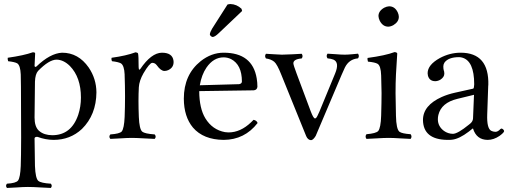

<svg xmlns="http://www.w3.org/2000/svg" viewBox="-20 -678 2511 944"><path d="M167 -329.1Q153.3 -313.5 151.9 -276.9Q151.9 -276.9 149.9 -100.1Q149.9 -56.6 169.9 -36.6Q172.4 -34.2 173.8 -33.2Q196.8 -13.7 236.8 -13.2Q330.6 -13.2 364.7 -113.8Q377.9 -153.8 377.9 -198.2Q377.9 -297.9 323.7 -353.5Q292.5 -384.3 257.8 -384.8Q220.7 -384.3 167 -329.1ZM159.2 -351.1Q226.6 -416 285.2 -418.9Q365.2 -418.9 416 -346.2Q453.6 -291 454.1 -224.1Q453.1 -113.3 382.8 -43.9Q325.2 9.8 243.2 9.8Q203.1 9.3 165 -4.9Q151.4 -6.3 149.9 2Q149.9 2.9 151.9 138.2Q154.3 199.2 168.5 211.4Q181.6 222.2 230 225.1Q238.8 235.8 230 246.1Q212.4 245.6 181.6 243.7Q142.1 241.2 117.2 241.2Q94.7 241.2 60.5 243.7Q31.7 245.6 14.2 246.1Q5.4 235.4 14.2 225.1Q58.6 222.7 68.8 209.5Q79.6 194.3 82 138.2Q85.4 52.7 83 -250Q82.5 -297.4 82 -312Q80.1 -356.9 64.5 -366.7Q52.2 -373.5 20 -377Q16.6 -388.7 18.1 -394Q97.7 -405.3 141.1 -420.9Q153.3 -420.9 152.8 -415Q152.8 -413.6 149.9 -354Q151.4 -345.7 159.2 -351.1Z M592.8 -312Q590.8 -356.4 574.2 -366.7Q561.5 -373.5 530.8 -377Q526.4 -385.3 528.8 -394Q600.6 -403.8 646.5 -420.9Q656.2 -419.9 658.7 -415Q661.6 -404.8 661.6 -348.1Q661.6 -335 666 -335.4Q668.5 -337.4 669.9 -338.9Q723.6 -418 775.9 -418.9Q827.6 -418.9 833 -379.9Q833.5 -376 833.5 -373Q833.5 -345.2 806.6 -333Q797.4 -329.1 788.6 -329.1Q771 -329.1 751.5 -356.4Q749.5 -359.4 748.5 -359.9Q741.2 -368.7 728.5 -369.1Q715.3 -368.2 685.5 -317.9Q664.6 -281.2 662.6 -249Q659.2 -186 662.6 -103Q665 -43.5 679.2 -30.8Q691.9 -20.5 740.7 -17.1Q750 -5.9 740.7 4.9Q722.7 4.4 689.5 2.4Q648.9 0 627.9 0Q606.9 0 570.8 2.4Q540 4.4 522.5 4.9Q513.2 -6.3 522.5 -17.1Q567.9 -20 578.6 -31.7Q590.3 -46.9 592.8 -103Q596.7 -202.1 592.8 -308.1Q592.8 -310.5 592.8 -312Z M1098.6 -655.8Q1105 -657.7 1112.8 -658.2Q1144 -657.2 1167.5 -634.8L1170.4 -624L1055.7 -515.1Q1036.6 -496.6 1025.4 -496.1Q1014.2 -499 1011.7 -508.8Q1012.7 -520 1022.9 -537.1ZM962.4 -258.8 1155.8 -264.2Q1168.9 -266.6 1169.4 -276.9Q1169.4 -359.9 1115.7 -387.7Q1098.1 -396 1079.6 -396Q1029.8 -396 995.1 -345.7Q971.2 -310.5 962.4 -258.8ZM1226.6 -88.9Q1242.2 -85.9 1246.6 -73.2Q1182.6 9.3 1079.6 9.8Q980 8.8 928.7 -50.8Q884.3 -104 883.8 -192.9Q883.8 -311 966.8 -377.4Q1019.5 -418.9 1079.6 -418.9Q1221.2 -418.9 1242.2 -292.5Q1245.6 -272.5 1245.6 -251Q1243.7 -235.4 1227.5 -233.9L959.5 -230Q960 -145 989.7 -96.2Q1024.4 -39.6 1086.4 -28.3Q1095.2 -26.9 1103.5 -26.9Q1162.6 -26.9 1214.8 -77.1Q1220.7 -83 1226.6 -88.9Z M1590.3 -391.1Q1582 -402.8 1590.3 -414.1Q1606 -413.6 1629.4 -411.6Q1656.7 -409.2 1675.3 -409.2Q1689.9 -409.2 1714.8 -411.6Q1731.9 -413.6 1740.2 -414.1Q1748.5 -402.3 1740.2 -391.1Q1696.3 -387.2 1675.8 -346.2Q1672.4 -339.4 1659.2 -309.1L1532.2 -9.8Q1520 10.3 1509.3 11.2Q1493.7 10.3 1485.4 -8.8L1363.3 -310.1Q1342.8 -362.3 1328.1 -374.5Q1312.5 -387.2 1287.6 -390.6Q1279.3 -402.3 1287.6 -413.6Q1304.7 -413.1 1328.9 -411.1Q1353 -409.2 1366.2 -409.2Q1383.3 -409.2 1418.5 -411.1Q1447.8 -413.1 1463.4 -413.6Q1471.7 -401.9 1463.4 -390.6Q1421.9 -387.2 1422.4 -366.2Q1422.9 -357.4 1438.5 -315.9L1507.3 -131.8Q1520.5 -96.7 1528.3 -95.7Q1534.2 -94.7 1541 -108.9Q1544.9 -117.2 1550.3 -128.9L1627.4 -315.9Q1650.4 -371.1 1619.6 -384.8Q1607.9 -389.6 1590.3 -391.1Z M1840.8 -599.1Q1840.8 -624 1869.1 -640.1Q1881.8 -646.5 1893.1 -647Q1921.9 -647 1936 -616.2Q1940.9 -605 1940.9 -595.2Q1940.9 -570.8 1914.6 -554.7Q1901.9 -547.4 1889.2 -546.9Q1862.3 -546.9 1847.2 -575.7Q1841.3 -587.9 1840.8 -599.1ZM1926.8 -108.9Q1928.2 -43.5 1943.8 -30.3Q1956.5 -21 1999 -18.1Q2007.3 -6.3 1999 4.9Q1979.5 4.4 1949.2 2.4Q1913.1 0 1891.1 0Q1867.7 0 1830.6 2.4Q1799.8 4.4 1781.7 4.9Q1773.4 -6.8 1781.7 -18.1Q1828.6 -22 1839.4 -33.7Q1852.1 -49.3 1854 -108.9Q1856 -175.3 1856 -220.7Q1856 -248.5 1854 -307.1Q1852.5 -354.5 1836.4 -364.3Q1824.2 -371.6 1789.1 -375Q1785.6 -387.2 1787.1 -393.1Q1874.5 -404.8 1919.9 -421.9Q1931.6 -420.9 1933.1 -415Q1933.1 -413.6 1926.8 -311.5Q1924.8 -270.5 1924.8 -219.7Q1924.8 -193.4 1926.8 -108.9Z M2310.5 -211.9 2228.5 -191.9Q2149.9 -172.9 2135.3 -112.8Q2132.8 -102.1 2132.8 -91.8Q2132.8 -56.6 2163.1 -34.2Q2182.6 -20.5 2206.5 -20Q2230 -20 2284.7 -64.5Q2290 -68.8 2292.5 -70.8Q2304.7 -81.1 2305.7 -95.2ZM2305.7 -45.9H2303.7L2284.7 -30.8Q2237.8 4.9 2203.1 8.8Q2191.9 10.3 2178.7 9.8Q2061 7.8 2059.6 -87.9Q2059.6 -159.7 2151.9 -201.2Q2181.6 -214.4 2216.8 -222.2L2306.6 -242.2Q2311 -244.6 2311.5 -263.2Q2311.5 -379.4 2251.5 -395Q2243.7 -397 2236.8 -397Q2185.1 -397 2165.5 -370.6Q2159.7 -361.3 2159.7 -352.1Q2159.7 -339.4 2161.6 -333Q2164.6 -326.2 2164.6 -315.9Q2164.6 -298.8 2145 -286.1Q2133.3 -279.3 2120.6 -278.8Q2091.3 -278.8 2084 -306.2Q2082.5 -312.5 2082.5 -317.9Q2082.5 -359.4 2142.6 -392.6Q2191.9 -418.9 2244.6 -418.9Q2385.3 -418.9 2380.9 -259.3Q2380.9 -257.3 2380.4 -256.8L2375.5 -115.2Q2373 -47.9 2394.5 -35.2Q2403.8 -30.3 2415.5 -29.8Q2427.7 -29.8 2439.9 -43Q2443.4 -45.4 2444.3 -45.9Q2452.1 -45.9 2457.5 -37.1Q2458.5 -34.7 2458.5 -33.2Q2458.5 -26.4 2436 -9.8Q2407.2 9.8 2377.4 9.8Q2322.8 9.3 2305.7 -45.9Z"/></svg>

Font: Linux Libertine Display O
Style: Regular
Weight: 400
Designer: Philipp H. Poll
Foundry: Philipp H. Poll
Version: Version 5.0.9